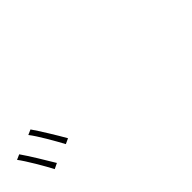

<svg xmlns="http://www.w3.org/2000/svg" viewBox="39 -1128 879 879"><g transform="rotate(-45 478.0 -688.5)"><path d="M41 -748 16 -737C40 -706 88 -624 108 -585L135 -598C113 -636 63 -717 41 -748ZM158 -792 133 -781C158 -750 203 -671 225 -630L251 -642C228 -683 180 -761 158 -792Z"/></g></svg>

Font: Kinto Sans Thin
Style: Regular
Weight: 100
Designer: Authors: Ryoko NISHIZUKA  (kana & ideographs); Paul D. Hunt (Latin, Greek & Cyrillic); Wenlong ZHANG  (bopomofo); Sandol
Foundry: Adobe Systems Incorporated, ookami Inc.
Version: Version 0.001